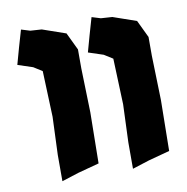

<svg xmlns="http://www.w3.org/2000/svg" viewBox="-72 -664 732 751"><g transform="rotate(-10 294.0 -288.0)"><path d="M339.8 -593.8 320.3 -526.4 301.8 -460 361.3 -440.4 395.5 -418.9 402.3 -236.3 396.5 -85.9V18.6L463.9 -2.9L547.9 -25.4L550.8 -227.5L545.9 -403.3V-478.5L512.7 -547.9L419.9 -580.1L375 -583ZM59.6 -593.8 40 -526.4 21.5 -460 81.1 -440.4 115.2 -418.9 122.1 -236.3 116.2 -85.9V18.6L183.6 -2.9L267.6 -25.4L270.5 -227.5L265.6 -403.3V-478.5L232.4 -547.9L139.6 -580.1L94.7 -583Z"/></g></svg>

Font: MaokenAssortedSans-TC
Style: Regular
Weight: 500
Version: Version 0.83